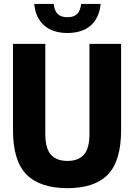

<svg xmlns="http://www.w3.org/2000/svg" viewBox="-20 -968 697 998"><path d="M330.5 10Q188 10 117.8 -60.8Q47.5 -131.5 47.5 -292.5V-740H215.5V-273.5Q215.5 -195.5 245 -163.5Q274.5 -131.5 330.5 -131.5Q386.5 -131.5 415.8 -163.5Q445 -195.5 445 -273.5V-740H609.5V-292.5Q609.5 -131.5 540.8 -60.8Q472 10 330.5 10ZM330.5 -796.5Q255 -796.5 210 -835.2Q165 -874 158 -947.5H259Q263.5 -910 281 -894.2Q298.5 -878.5 330.5 -878.5Q362.5 -878.5 380 -894.2Q397.5 -910 402 -947.5H503Q496 -874 451.2 -835.2Q406.5 -796.5 330.5 -796.5Z"/></svg>

Font: Encode Sans Condensed ExtraBold
Style: Regular
Weight: 800
Width: 3
Designer: Multiple Designers
Foundry: Impallari Type
Version: Version 3.000; ttfautohint (v1.8.3) -l 8 -r 50 -G 200 -x 14 